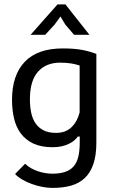

<svg xmlns="http://www.w3.org/2000/svg" viewBox="-20 -685 540 896"><path d="M36.1 0ZM429.7 -20.5Q429.7 39.6 415.8 80.3Q401.9 121.1 375.7 145.8Q349.6 170.4 311.8 181.2Q273.9 191.9 225.6 191.9Q202.1 191.9 176.8 187Q151.4 182.1 127.7 173.3Q104 164.6 83.7 152.8Q63.5 141.1 50.3 127L97.2 79.1Q109.4 91.3 125.2 100.1Q141.1 108.9 158 114.5Q174.8 120.1 191.9 122.8Q209 125.5 224.1 125.5Q258.8 125.5 283.2 117.4Q307.6 109.4 323 92Q338.4 74.7 345.2 47.1Q352.1 19.5 352.1 -20V-47.9H343.3Q337.4 -39.1 327.1 -30.3Q316.9 -21.5 302.2 -14.2Q287.6 -6.8 268.6 -2.4Q249.5 2 225.6 2Q171.9 2 135.7 -15.1Q99.6 -32.2 77.4 -61.8Q55.2 -91.3 45.7 -131.8Q36.1 -172.4 36.1 -219.2Q36.1 -334.5 95.7 -396.7Q155.3 -459 272.5 -459Q300.3 -459 322.5 -457.3Q344.7 -455.6 363 -452.1Q381.3 -448.7 397.5 -444.1Q413.6 -439.5 429.7 -433.6ZM241.7 -64.9Q286.6 -64.9 313.7 -91.3Q340.8 -117.7 351.6 -160.2V-379.4Q341.8 -382.3 332.5 -384.8Q323.2 -387.2 312.5 -388.9Q301.8 -390.6 289.3 -391.6Q276.9 -392.6 260.7 -392.6Q194.8 -392.6 157.2 -350.3Q119.6 -308.1 119.6 -221.2Q119.6 -188 125.5 -159.4Q131.3 -130.9 145.5 -109.9Q159.7 -88.9 183.1 -76.9Q206.5 -64.9 241.7 -64.9ZM248.5 -664.6H285.2L397.5 -522.5H325.7L285.2 -569.8L262.2 -607.9L234.4 -569.8L190.9 -522.5H122.6Z"/></svg>

Font: PT Astra Sans
Style: Regular
Weight: 400
Designer: A.Korolkova, I. Chaeva
Foundry: ParaType Ltd
Version: Version 1.001; ttfautohint (v1.6)